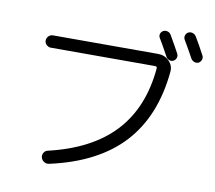

<svg xmlns="http://www.w3.org/2000/svg" viewBox="-89 -944 1178 1051"><g transform="rotate(10 500.0 -418.0)"><path d="M148.4 -625Q134.8 -625 124 -634.8Q113.3 -644.5 113.3 -658.7Q113.3 -672.9 123.5 -683.1Q133.8 -693.4 148.4 -693.4H732.4Q768.6 -693.4 793.5 -668.5Q818.4 -643.6 815.4 -609.4Q792 -358.4 651.9 -206.5Q511.7 -54.7 248 2.9Q233.4 5.9 220.7 -2Q208 -9.8 204.1 -24.4Q200.2 -37.1 207.5 -50.3Q214.8 -63.5 228.5 -66.4Q466.8 -122.1 592.8 -257.8Q718.8 -393.6 738.3 -614.3Q739.3 -618.2 736.3 -621.6Q733.4 -625 727.5 -625ZM780.3 -685.5Q744.1 -752 726.6 -780.3Q719.7 -791 723.1 -803.2Q726.6 -815.4 737.8 -821.3Q749 -827.1 761.7 -823.7Q774.4 -820.3 781.2 -808.6Q816.4 -748 835 -712.9Q840.8 -702.1 836.9 -689.9Q833 -677.7 821.8 -671.9Q810.5 -666 798.3 -670.4Q786.1 -674.8 780.3 -685.5ZM918 -824.2Q944.3 -781.2 972.7 -726.6Q978.5 -715.8 974.6 -704.1Q970.7 -692.4 960 -685.5Q948.2 -679.7 935.5 -684.1Q922.9 -688.5 916 -700.2Q896.5 -736.3 862.3 -794.9Q855.5 -805.7 859.4 -818.4Q863.3 -831.1 874 -836.9Q885.7 -842.8 898.4 -838.9Q911.1 -835 918 -824.2Z"/></g></svg>

Font: Rounded-X Mgen+ 2m regular
Style: Regular
Weight: 400
Designer: [Source Han Sans]
Ryoko NISHIZUKA  (kana & ideographs); Paul D. Hunt (Latin, Greek & Cyrillic); Wenlong ZHANG  (bopomofo
Version: Version 1.059.20150602